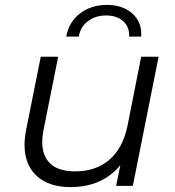

<svg xmlns="http://www.w3.org/2000/svg" viewBox="-20 -757 713 782"><path d="M626 -526 521 0H453L470 -84Q396 5 267 5Q179 5 129.5 -40.5Q80 -86 80 -167Q80 -195 86 -226L146 -526H217L157 -226Q152 -198 152 -179Q152 -121 185.5 -90Q219 -59 286 -59Q370 -59 425 -106Q480 -153 499 -243L555 -526ZM416 -737Q480 -737 519.5 -701.5Q559 -666 555 -608H506Q508 -647 482 -670.5Q456 -694 412 -694Q369 -694 338 -670.5Q307 -647 301 -608H250Q260 -667 305.5 -702Q351 -737 416 -737Z"/></svg>

Font: Idrija
Style: Italic
Weight: 400
Italic angle: -11.3°
Designer: Julieta Ulanovsky
Foundry: Julieta Ulanovsky
Version: Version 7.200